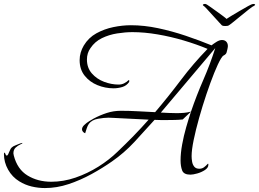

<svg xmlns="http://www.w3.org/2000/svg" viewBox="-60 -830 1314 974"><path d="M168 124Q134 124 100.5 116Q67 108 38 90Q2 68 -19 30.5Q-40 -7 -40 -48Q-40 -55 -37 -56Q-34 -54 -32 -47.5Q-30 -41 -26 -41Q-21 -41 -18 -48.5Q-15 -56 -14 -58Q-9 -69 -6 -75Q-3 -81 8 -88Q12 -90 21.5 -94Q31 -98 40.5 -101.5Q50 -105 53 -105Q54 -105 54 -104Q54 -102 42.5 -97Q31 -92 19.5 -81.5Q8 -71 8 -52Q8 -49 10 -41Q28 29 80 60.5Q132 92 200 92Q262 92 323 71Q384 50 439 15.5Q494 -19 537 -61Q578 -100 617.5 -140.5Q657 -181 694 -223L515 -232Q509 -232 503 -232.5Q497 -233 491 -233Q468 -233 437 -227.5Q406 -222 391 -202Q384 -192 380 -179Q376 -166 372 -154Q366 -156 361 -161.5Q356 -167 356 -174Q356 -185 367.5 -196Q379 -207 393 -215.5Q407 -224 416 -229Q448 -246 482 -257Q516 -268 553 -268Q597 -268 640.5 -265.5Q684 -263 727 -261Q795 -341 857.5 -424Q920 -507 993 -582Q938 -605 872.5 -624.5Q807 -644 739.5 -655.5Q672 -667 612 -667Q576 -667 534.5 -660.5Q493 -654 457 -636.5Q421 -619 399 -586Q381 -561 381 -528Q381 -486 406 -457.5Q431 -429 468 -415Q505 -401 542 -401Q557 -401 570 -407.5Q583 -414 593 -424Q596 -423 596 -420Q596 -419 595.5 -417.5Q595 -416 595 -414Q582 -395 560 -388.5Q538 -382 516 -382Q474 -382 434.5 -398Q395 -414 369.5 -446Q344 -478 344 -525Q344 -545 349.5 -563.5Q355 -582 365 -599Q389 -639 429 -661Q469 -683 515 -692.5Q561 -702 604 -702Q671 -702 742 -687Q813 -672 882.5 -648.5Q952 -625 1013 -600Q1023 -608 1038 -617.5Q1053 -627 1066 -627Q1080 -627 1088 -618.5Q1096 -610 1096 -596Q1096 -592 1095 -587.5Q1094 -583 1093 -578Q1090 -561 1085 -556Q1080 -551 1074.5 -548.5Q1069 -546 1061 -533Q1046 -508 1026.5 -459.5Q1007 -411 987 -351.5Q967 -292 950 -231.5Q933 -171 922.5 -120Q912 -69 912 -38Q912 -25 914.5 -10Q917 5 925.5 15.5Q934 26 951 26Q965 26 975 18.5Q985 11 994 1Q997 -1 997 4V6Q997 21 979.5 32.5Q962 44 940.5 50Q919 56 906 56Q872 56 864 34.5Q856 13 856 -16Q856 -53 864 -97Q872 -141 884.5 -184.5Q897 -228 909 -264L867 -224Q847 -222 827 -221.5Q807 -221 787 -221Q771 -221 755.5 -221Q740 -221 724 -222Q674 -166 622 -110Q570 -54 508 -11Q461 22 404.5 53Q348 84 288 104Q228 124 168 124ZM836 -256Q855 -256 873 -257.5Q891 -259 909 -264Q937 -346 971.5 -425Q1006 -504 1032 -586L756 -259Q776 -258 796 -257Q816 -256 836 -256ZM1082 -698Q1071 -698 1066 -701Q1065 -702 1051.5 -716.5Q1038 -731 1021 -750Q1004 -769 989.5 -784.5Q975 -800 972 -801Q969 -803 969 -805Q969 -808 975 -809.5Q981 -811 985 -809Q987 -809 1002 -798.5Q1017 -788 1036.5 -774Q1056 -760 1071.5 -748.5Q1087 -737 1089 -734Q1094 -738 1113.5 -749.5Q1133 -761 1156.5 -775Q1180 -789 1198.5 -799Q1217 -809 1220 -809Q1222 -810 1226 -810Q1231 -810 1233.5 -807.5Q1236 -805 1230 -801Q1222 -798 1202.5 -782.5Q1183 -767 1160.5 -748.5Q1138 -730 1120.5 -716Q1103 -702 1100 -701Q1096 -698 1082 -698Z"/></svg>

Font: Beau Rivage
Style: Regular
Weight: 400
Designer: Robert E. Leuschke
Foundry: Robert E. Leuschke
Version: Version 1.010; ttfautohint (v1.8.3)